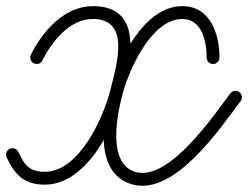

<svg xmlns="http://www.w3.org/2000/svg" viewBox="-40 -582 810 627"><path d="M70.5 -375.1C81 -370 93.5 -374.3 98.6 -384.8C128.5 -445.8 187.4 -519.3 261.8 -520C388.4 -521.2 340.3 -368.9 321.2 -291C321.2 -291 321.2 -291 321.2 -291C321.2 -291 321.2 -291 321.2 -291C299.6 -202.6 220.2 -21 106.4 -21C55.2 -21 39.5 -43.7 19.8 -85.9C14.9 -96.4 2.4 -100.9 -8.1 -96C-18.6 -91.1 -23.1 -78.6 -18.2 -68.1C8.4 -11.1 38.5 21 106.4 21C243.9 21 335.1 -170.7 362 -281C362 -281 362 -281 362 -281C362 -281 362 -281 362 -281C388.6 -389.5 428 -563.6 261.4 -562C169.7 -561.1 98.3 -479.6 60.9 -403.2C55.8 -392.8 60.1 -380.2 70.5 -375.1ZM676.8 -394C676.8 -470.7 647 -562 555.2 -562C431.5 -562 348.5 -389.3 321.4 -291.6C321.4 -291.6 321.4 -291.6 321.4 -291.6C321.4 -291.6 321.4 -291.6 321.4 -291.6C295.7 -199.3 264.4 -15.2 392 20.2C529.7 58.5 676.5 -160 745.8 -251.8C752.8 -261.1 750.9 -274.3 741.6 -281.3C732.4 -288.2 719.2 -286.4 712.2 -277.1C657.8 -204.9 512.6 10.1 403.2 -20.2C306.8 -47 343.9 -216 361.8 -280.4C361.8 -280.4 361.8 -280.4 361.8 -280.4C361.8 -280.4 361.8 -280.4 361.8 -280.4C383 -356.5 455 -520 555.2 -520C620.4 -520 634.8 -445.6 634.8 -394C634.8 -382.4 644.2 -373 655.8 -373C667.4 -373 676.8 -382.4 676.8 -394Z"/></svg>

Font: FRB American Cursive Guidelines Arrows Medium
Style: Italic
Weight: 500
Italic angle: -25°
Version: Version 2.0;Modular Font Editor K font №1